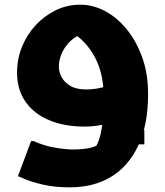

<svg xmlns="http://www.w3.org/2000/svg" viewBox="-20 -541 707 822"><path d="M458 77V17H598V77ZM279 261Q212 261 162 249Q112 237 84.5 225Q57 213 57 213L113 63H124Q168 83 214.5 91Q261 99 292 99Q336 99 368 91.5Q400 84 427 61L379 107Q391 90 401.5 63.5Q412 37 418 -8.5Q424 -54 424 -128Q424 -174 415 -216Q406 -258 387 -294.5Q368 -331 340 -360.5Q312 -390 273 -410L361 -406Q299 -391 265.5 -347.5Q232 -304 232 -254Q232 -233 244 -210.5Q256 -188 281.5 -173Q307 -158 350 -158Q369 -158 389.5 -161Q410 -164 431 -170L437 -11Q413 -5 389 -2Q365 1 342 1Q257 1 191.5 -26Q126 -53 89.5 -105Q53 -157 53 -230Q53 -289 74.5 -341.5Q96 -394 133.5 -434Q171 -474 219.5 -497.5Q268 -521 324 -521Q377 -521 428 -494.5Q479 -468 521 -417.5Q563 -367 588.5 -296.5Q614 -226 614 -138Q614 -8 572.5 81Q531 170 456.5 215.5Q382 261 279 261Z"/></svg>

Font: Kufam ExtraBold
Style: Regular
Weight: 800
Designer: Wael Morcos, Artur Schmal
Foundry: Original Type
Version: Version 1.300; ttfautohint (v1.8.3)